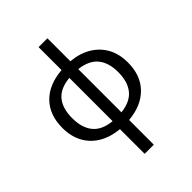

<svg xmlns="http://www.w3.org/2000/svg" viewBox="-276 -898 1276 1276"><g transform="rotate(-45 362.5 -260.0)"><path d="M405 -760V-544Q485 -537 544.5 -502Q604 -467 637 -408Q670 -349 670 -268Q670 -147 599.5 -75Q529 -3 405 8V240H319V8Q240 1 180 -33.5Q120 -68 87 -127.5Q54 -187 54 -268Q54 -390 124.5 -462Q195 -534 322 -544V-760ZM322 -471Q230 -462 188 -410.5Q146 -359 146 -268Q146 -177 188.5 -125Q231 -73 322 -64ZM405 -470V-64Q495 -74 537 -126Q579 -178 579 -268Q579 -358 536.5 -409Q494 -460 405 -470Z"/></g></svg>

Font: Noto IKEA Simplified Chinese
Style: Regular
Weight: 400
Designer: Monotype Design Team
Foundry: Monotype Imaging Inc.
Version: Version 1.100